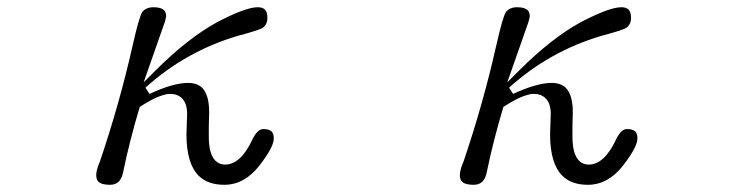

<svg xmlns="http://www.w3.org/2000/svg" viewBox="-20 -497 2040 528"><path d="M497.1 -269Q456.5 -269 391.1 -238.8L379.9 -255.9Q490.7 -356 633.8 -398.4Q692.9 -414.1 702.1 -420.4Q715.3 -429.2 715.3 -448.2Q715.3 -463.9 708.5 -470.7Q702.1 -477.1 688.5 -477.1Q655.8 -477.1 577.1 -436Q496.6 -392.1 406.7 -302.2L375 -270.5L433.6 -437.5L437 -452.1Q436.5 -463.4 431.2 -468.8Q422.9 -477.1 402.3 -477.1Q381.8 -477.1 371.6 -464.4Q362.8 -452.1 344.2 -369.6Q308.6 -211.4 253.9 -50.3L253.4 -49.8Q244.6 -28.3 244.6 -15.9Q244.6 -3.4 250.5 2.4Q259.3 11.2 282.2 11.2Q297.9 11.2 306.6 2.4Q315.4 -6.3 318.8 -24.4Q335.9 -107.9 364.3 -203.1Q386.7 -217.3 398.4 -223.1Q410.2 -229 416.5 -231.4Q422.9 -233.9 428.2 -235.4Q438.5 -238.8 447.8 -238.8Q468.3 -238.8 480.5 -226.6Q494.6 -212.4 494.6 -183.6L492.7 -127.9Q492.7 -47.4 526.4 -13.7Q551.3 11.2 596.7 11.2Q651.4 11.2 692.4 -40.5Q715.3 -69.8 725.6 -90.8Q732.9 -106.4 732.9 -116.2Q732.9 -129.4 727.1 -135.3Q720.2 -142.1 704.1 -142.1Q688 -142.1 674.3 -113.8Q642.1 -44.4 598.6 -44.4Q583 -44.4 572.3 -55.2Q554.2 -73.2 554.2 -121.1V-149.4L555.2 -188.5Q555.2 -235.8 536.1 -255.4Q522 -269 497.1 -269Z M1497.1 -269Q1456.5 -269 1391.1 -238.8L1379.9 -255.9Q1490.7 -356 1633.8 -398.4Q1692.9 -414.1 1702.1 -420.4Q1715.3 -429.2 1715.3 -448.2Q1715.3 -463.9 1708.5 -470.7Q1702.1 -477.1 1688.5 -477.1Q1655.8 -477.1 1577.1 -436Q1496.6 -392.1 1406.7 -302.2L1375 -270.5L1433.6 -437.5L1437 -452.1Q1436.5 -463.4 1431.2 -468.8Q1422.9 -477.1 1402.3 -477.1Q1381.8 -477.1 1371.6 -464.4Q1362.8 -452.1 1344.2 -369.6Q1308.6 -211.4 1253.9 -50.3L1253.4 -49.8Q1244.6 -28.3 1244.6 -15.9Q1244.6 -3.4 1250.5 2.4Q1259.3 11.2 1282.2 11.2Q1297.9 11.2 1306.6 2.4Q1315.4 -6.3 1318.8 -24.4Q1335.9 -107.9 1364.3 -203.1Q1386.7 -217.3 1398.4 -223.1Q1410.2 -229 1416.5 -231.4Q1422.9 -233.9 1428.2 -235.4Q1438.5 -238.8 1447.8 -238.8Q1468.3 -238.8 1480.5 -226.6Q1494.6 -212.4 1494.6 -183.6L1492.7 -127.9Q1492.7 -47.4 1526.4 -13.7Q1551.3 11.2 1596.7 11.2Q1651.4 11.2 1692.4 -40.5Q1715.3 -69.8 1725.6 -90.8Q1732.9 -106.4 1732.9 -116.2Q1732.9 -129.4 1727.1 -135.3Q1720.2 -142.1 1704.1 -142.1Q1688 -142.1 1674.3 -113.8Q1642.1 -44.4 1598.6 -44.4Q1583 -44.4 1572.3 -55.2Q1554.2 -73.2 1554.2 -121.1V-149.4L1555.2 -188.5Q1555.2 -235.8 1536.1 -255.4Q1522 -269 1497.1 -269Z"/></svg>

Font: YuPearl-ExtraLight
Style: ExtraLight
Weight: 200
Designer: Max Yao
Foundry: Max-Everyday
Version: Version 1.011; ttfautohint (v1.8.3)